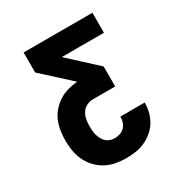

<svg xmlns="http://www.w3.org/2000/svg" viewBox="-173 -863 946 998"><g transform="rotate(-30 300.0 -363.5)"><path d="M297 8Q266 8 235 2Q204 -4 176.5 -19Q149 -34 127.5 -57Q106 -80 92.5 -108.5Q79 -137 74 -168Q69 -199 69 -230Q69 -259 73.5 -288Q78 -317 89.5 -344Q101 -371 120.5 -393Q140 -415 164.5 -430.5Q189 -446 217.5 -454Q246 -462 275 -464L110 -615V-735H523V-615H270L434 -464V-344H300Q280 -344 261.5 -334.5Q243 -325 232.5 -308Q222 -291 218.5 -271Q215 -251 215 -230Q215 -217 216 -203.5Q217 -190 221 -177Q225 -164 231.5 -151.5Q238 -139 248 -130Q258 -121 271 -116.5Q284 -112 297 -112Q314 -112 330 -117Q346 -122 357.5 -134Q369 -146 374 -161.5Q379 -177 379 -194V-195H525V-192Q525 -164 517.5 -136Q510 -108 495 -84Q480 -60 457.5 -41.5Q435 -23 409 -11.5Q383 0 354.5 4Q326 8 297 8Z"/></g></svg>

Font: Iosevka Aile Heavy
Style: Regular
Weight: 900
Designer: Belleve Invis
Foundry: Belleve Invis
Version: Version 31.1.0; ttfautohint (v1.8.4)